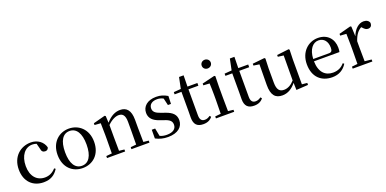

<svg xmlns="http://www.w3.org/2000/svg" viewBox="-8 -1645 5082 2528"><g transform="rotate(-20 2532.5 -381.0)"><path d="M300 15C399 15 460 -25 506 -98L489 -111C447 -63 396 -39 337 -39C225 -39 148 -122 148 -266C148 -414 224 -504 324 -504C344 -504 363 -501 383 -494L402 -420C407 -378 427 -362 458 -362C482 -362 498 -374 505 -400C484 -481 409 -537 315 -537C172 -537 46 -436 46 -254C46 -84 152 15 300 15Z M847 15C987 15 1104 -81 1104 -261C1104 -441 982 -537 847 -537C713 -537 592 -440 592 -261C592 -82 707 15 847 15ZM847 -17C753 -17 697 -101 697 -260C697 -420 753 -504 847 -504C941 -504 998 -420 998 -260C998 -101 941 -17 847 -17Z M1610 0H1785V-28L1712 -36C1710 -91 1709 -174 1709 -230V-348C1709 -482 1655 -537 1566 -537C1500 -537 1436 -508 1368 -431L1363 -526L1350 -534L1184 -490V-465L1269 -459C1271 -410 1272 -363 1272 -295V-230L1270 -36L1190 -28V0H1444V-28L1371 -36L1369 -230V-398C1430 -458 1486 -479 1525 -479C1581 -479 1613 -446 1613 -352V-230L1611 -36L1532 -28V0Z M2043 15C2181 15 2255 -52 2255 -145C2255 -217 2215 -265 2113 -299L2061 -317C1987 -342 1959 -369 1959 -415C1959 -467 1999 -503 2072 -503C2104 -503 2131 -496 2159 -481L2182 -382H2225L2229 -492C2177 -522 2133 -537 2071 -537C1946 -537 1876 -470 1876 -382C1876 -305 1927 -260 2010 -232L2063 -213C2145 -188 2169 -159 2169 -112C2169 -55 2124 -18 2038 -18C1998 -18 1968 -25 1940 -38L1918 -149H1871L1870 -27C1925 1 1975 15 2043 15Z M2537 15C2595 15 2636 -5 2664 -42L2649 -60C2622 -42 2603 -33 2574 -33C2531 -33 2507 -59 2507 -119V-484H2646V-522H2507L2510 -679H2446L2414 -523L2313 -515V-484H2409V-215C2409 -178 2408 -155 2408 -122C2408 -28 2450 15 2537 15Z M2840 -655C2875 -655 2904 -680 2904 -716C2904 -751 2875 -777 2840 -777C2805 -777 2777 -751 2777 -716C2777 -680 2805 -655 2840 -655ZM2795 0H2972V-28L2898 -36L2896 -230V-382L2899 -526L2886 -534L2709 -491V-466L2795 -461C2797 -411 2799 -362 2799 -294V-230C2799 -176 2798 -92 2796 -36L2716 -28V0Z M3249 15C3307 15 3348 -5 3376 -42L3361 -60C3334 -42 3315 -33 3286 -33C3243 -33 3219 -59 3219 -119V-484H3358V-522H3219L3222 -679H3158L3126 -523L3025 -515V-484H3121V-215C3121 -178 3120 -155 3120 -122C3120 -28 3162 15 3249 15Z M3840 10 4006 0V-28L3933 -35V-383L3937 -518L3927 -529L3759 -509V-484L3838 -474L3836 -125C3794 -76 3743 -47 3690 -47C3628 -47 3593 -81 3593 -183V-383L3598 -518L3587 -529L3418 -511V-485L3498 -473L3495 -186C3494 -37 3549 15 3645 15C3723 15 3787 -27 3837 -91Z M4345 15C4437 15 4507 -27 4550 -99L4533 -112C4494 -65 4444 -39 4374 -39C4267 -39 4189 -108 4186 -265H4543C4547 -281 4549 -301 4549 -325C4549 -445 4472 -537 4337 -537C4202 -537 4084 -432 4084 -260C4084 -78 4193 15 4345 15ZM4187 -297C4193 -432 4256 -504 4334 -504C4410 -504 4456 -446 4456 -360C4456 -316 4445 -297 4408 -297Z M4811 -319C4838 -400 4874 -448 4924 -475L4933 -466C4957 -439 4976 -424 5003 -424C5042 -424 5059 -448 5059 -485C5050 -520 5017 -537 4977 -537C4910 -537 4844 -480 4811 -388L4805 -526L4792 -534L4626 -490V-465L4711 -459C4713 -410 4714 -363 4714 -295V-230L4712 -37L4632 -28V0H4908V-28L4813 -38L4811 -230Z"/></g></svg>

Font: Noto Serif HK Medium
Style: Regular
Weight: 500
Designer: Ryoko NISHIZUKA 西塚涼子 (kana & ideographs); Frank Grießhammer (Latin, Greek & Cyrillic); Wenlong ZHANG 张文龙 (bopomofo); San
Foundry: Adobe
Version: Version 2.001;hotconv 1.1.0;makeotfexe 2.6.0